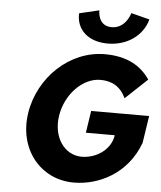

<svg xmlns="http://www.w3.org/2000/svg" viewBox="-70 -1182 1055 1257"><g transform="rotate(5 458.0 -554.0)"><path d="M916.2 -462H535.2L513 -317H703C687.6 -216 589.7 -158 499.7 -158C383.7 -158 307.1 -272 328.5 -412C350.4 -555 462 -670 578 -670C651 -670 709.6 -641 745.8 -564L889.5 -699C830.8 -786 738 -840 593 -840C361 -840 161.8 -649 125.5 -412C89.4 -176 240.2 15 462.2 15C624.2 15 811.8 -74 888.8 -283ZM741.3 -1123C741.3 -1123 714.6 -1020 620.6 -1020C526.6 -1020 531.3 -1123 531.3 -1123L400.6 -1092C396.2 -985 474.9 -911 603.9 -911C732.9 -911 834.2 -985 862.6 -1092Z"/></g></svg>

Font: Sztylet
Style: BdObl
Weight: 700
Foundry: Cannot Into Space Fonts, PlusOne Fonts
Version: Version 0.12